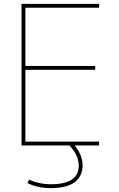

<svg xmlns="http://www.w3.org/2000/svg" viewBox="-20 -750 612 990"><path d="M491 -710H111V-410H471V-390H111V-20H491V0H365Q406 50 406 105Q406 124 400 141.5Q394 159 378 178Q362 197 327 208.5Q292 220 241 220Q174 220 122 194L130 176Q181 200 241 200Q386 200 386 105Q386 50 338 0H91V-730H491Z"/></svg>

Font: M PLUS 1p Thin
Style: Regular
Weight: 250
Version: Version 1.062